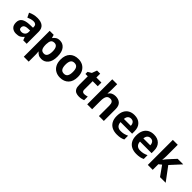

<svg xmlns="http://www.w3.org/2000/svg" viewBox="313 -2320 4120 4120"><g transform="rotate(45 2373.5 -260.0)"><path d="M301.8 -557.1Q411.1 -557.1 470.2 -509.8Q528.8 -461.4 528.8 -363.8V0H424.8L396 -74.2H392.1Q356.9 -30.3 317.9 -10.3Q278.8 9.8 210.9 9.8Q137.7 9.8 89.8 -32.7Q42 -75.2 42 -163.1Q42 -249.5 103 -291.5Q164.1 -333 286.1 -336.9L380.9 -339.8V-363.8Q380.9 -407.2 358.4 -426.8Q335.4 -446.8 295.9 -446.8Q256.8 -446.8 217.8 -435.5Q177.7 -422.9 142.1 -407.2L92.8 -507.8Q138.2 -531.2 190.4 -543.9Q243.2 -557.1 301.8 -557.1ZM323.2 -251Q251 -248.5 223.1 -225.1Q194.8 -201.2 194.8 -162.1Q194.8 -127.9 214.8 -113.3Q234.9 -99.1 267.1 -99.1Q315.9 -99.1 347.7 -127.4Q380.9 -155.8 380.9 -208V-252.9Z M985.4 -556.2Q1077.1 -556.2 1134.3 -484.4Q1191.4 -413.6 1191.4 -273.9Q1191.4 -134.8 1132.8 -62.5Q1073.7 9.8 981.4 9.8Q922.4 9.8 887.7 -11.7Q852.5 -33.2 830.6 -60.1H822.8Q830.6 -19.5 830.6 20V240.2H681.6V-545.9H802.7L823.7 -475.1H830.6Q852.5 -508.3 889.6 -532.2Q925.8 -556.2 985.4 -556.2ZM937.5 -437Q879.9 -437 856 -401.4Q833 -365.2 830.6 -291V-274.9Q830.6 -195.8 854 -153.3Q877.4 -110.8 939.5 -110.8Q990.2 -110.8 1014.6 -153.3Q1039.6 -195.8 1039.6 -275.9Q1039.6 -437 937.5 -437Z M1810.5 -273.9Q1810.5 -138.2 1739.3 -64Q1667.5 9.8 1544.4 9.8Q1467.3 9.8 1408.7 -23.4Q1349.1 -55.7 1315.4 -119.6Q1281.2 -183.1 1281.2 -273.9Q1281.2 -410.6 1352.5 -483.4Q1422.9 -556.2 1547.4 -556.2Q1623.5 -556.2 1683.6 -523.4Q1742.2 -489.7 1776.4 -427.7Q1810.5 -365.2 1810.5 -273.9ZM1433.1 -273.9Q1433.1 -192.9 1460 -151.4Q1486.3 -109.9 1546.4 -109.9Q1605.5 -109.9 1631.8 -151.4Q1658.2 -193.4 1658.2 -273.9Q1658.2 -355.5 1631.8 -395.5Q1605.5 -436 1545.4 -436Q1486.3 -436 1460 -395.5Q1433.1 -355.5 1433.1 -273.9Z M2163.1 -108.9Q2189.9 -108.9 2210.9 -114.3Q2227.5 -117.7 2256.8 -126V-15.1Q2231 -4.9 2197.8 2Q2163.1 9.8 2120.1 9.8Q2072.3 9.8 2032.7 -5.9Q1994.6 -21.5 1971.7 -61.5Q1949.2 -100.6 1949.2 -170.9V-434.1H1877.9V-497.1L1960 -546.9L2002.9 -662.1H2098.1V-545.9H2251V-434.1H2098.1V-170.9Q2098.1 -139.6 2116.2 -124.5Q2134.8 -108.9 2163.1 -108.9Z M2515.6 -605Q2515.6 -568.8 2513.2 -528.3Q2511.2 -491.7 2508.8 -476.1H2516.6Q2542.5 -518.1 2583.5 -537.1Q2624.5 -556.2 2674.8 -556.2Q2763.7 -556.2 2816.9 -508.8Q2870.6 -460.9 2870.6 -356V0H2721.7V-318.8Q2721.7 -437 2633.8 -437Q2566.4 -437 2541.5 -390.6Q2515.6 -345.2 2515.6 -256.8V0H2366.7V-759.8H2515.6Z M3248.5 -556.2Q3361.8 -556.2 3427.2 -491.2Q3493.2 -426.8 3493.2 -308.1V-235.8H3141.1Q3143.6 -172.9 3178.7 -136.7Q3215.3 -101.1 3277.3 -101.1Q3330.6 -101.1 3373.5 -111.3Q3417 -122.6 3462.4 -144V-28.8Q3421.9 -8.8 3377.9 0.5Q3334.5 9.8 3270.5 9.8Q3189 9.8 3125.5 -20.5Q3062 -50.8 3026.4 -112.8Q2990.2 -175.3 2990.2 -269Q2990.2 -365.2 3022.5 -428.7Q3055.2 -492.2 3113.3 -524.4Q3171.4 -556.2 3248.5 -556.2ZM3249.5 -450.2Q3206.5 -450.2 3177.7 -421.9Q3149.4 -393.6 3144.5 -335H3353.5Q3353 -384.3 3327.6 -417.5Q3302.7 -450.2 3249.5 -450.2Z M3839.4 -556.2Q3952.6 -556.2 4018.1 -491.2Q4084 -426.8 4084 -308.1V-235.8H3731.9Q3734.4 -172.9 3769.5 -136.7Q3806.2 -101.1 3868.2 -101.1Q3921.4 -101.1 3964.4 -111.3Q4007.8 -122.6 4053.2 -144V-28.8Q4012.7 -8.8 3968.8 0.5Q3925.3 9.8 3861.3 9.8Q3779.8 9.8 3716.3 -20.5Q3652.8 -50.8 3617.2 -112.8Q3581.1 -175.3 3581.1 -269Q3581.1 -365.2 3613.3 -428.7Q3646 -492.2 3704.1 -524.4Q3762.2 -556.2 3839.4 -556.2ZM3840.3 -450.2Q3797.4 -450.2 3768.6 -421.9Q3740.2 -393.6 3735.4 -335H3944.3Q3943.8 -384.3 3918.5 -417.5Q3893.6 -450.2 3840.3 -450.2Z M4354 -419.9Q4354 -392.6 4351.6 -358.4Q4350.1 -340.8 4346.2 -296.9H4348.1L4378.9 -339.4Q4397 -362.8 4413.1 -379.9L4565.9 -545.9H4733.9L4517.1 -309.1L4747.1 0H4575.2L4418 -221.2L4354 -169.9V0H4205.1V-759.8H4354Z"/></g></svg>

Font: Droid Sans Thai
Style: Bold
Weight: 700
Designer: Steve Matteson
Foundry: Ascender Corporation
Version: Version 1.00